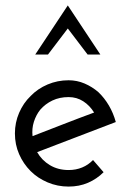

<svg xmlns="http://www.w3.org/2000/svg" viewBox="-20 -680 486 708"><path d="M362 -45Q337 -20 304.5 -6Q272 8 233 8Q192 8 155.5 -7.5Q119 -23 93 -49Q66 -76 50.5 -111.5Q35 -147 35 -188Q35 -228 50.5 -264Q66 -300 93 -326Q119 -353 155.5 -368.5Q192 -384 233 -384Q264 -384 292 -372Q320 -360 343 -340Q365 -319 381.5 -291Q398 -263 407 -230Q334 -202 262 -174.5Q190 -147 117 -119Q134 -89 164 -71Q194 -53 233 -53Q260 -53 283 -62.5Q306 -72 323 -90ZM233 -322Q200 -322 173.5 -309.5Q147 -297 128 -275Q113 -256 105 -231Q97 -206 100 -178Q157 -200 213.5 -222Q270 -244 327 -265Q311 -291 287 -306.5Q263 -322 233 -322ZM157 -479H110Q140 -524 170 -569.5Q200 -615 230 -660Q260 -615 290 -569.5Q320 -524 350 -479H303Q285 -503 266.5 -527Q248 -551 230 -575Q212 -551 193.5 -527Q175 -503 157 -479Z"/></svg>

Font: Josefin Slab SemiBold
Style: Regular
Weight: 600
Designer: Santiago Orozco
Foundry: Typemade
Version: Version 2.000